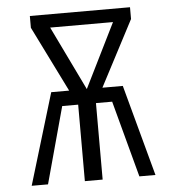

<svg xmlns="http://www.w3.org/2000/svg" viewBox="-51 -752 717 799"><g transform="rotate(-5 307.5 -352.5)"><path d="M377.9 -381H463.1L566.2 0H499L413.3 -319.5H345.6V0H271.3V-319.5H204.6L117.4 0H49.2L164.1 -381H239L103.1 -655.4V-704.6H521.5V-655.4ZM445.6 -649.2H183.1L312.8 -381Z"/></g></svg>

Font: Fira Code Fixed Light
Style: Regular
Weight: 300
Monospace: yes
Designer: Carrois Corporate, Edenspiekermann AG, Nikita Prokopov
Foundry: Carrois Corporate, Edenspiekermann AG, Nikita Prokopov
Version: Version 5.002